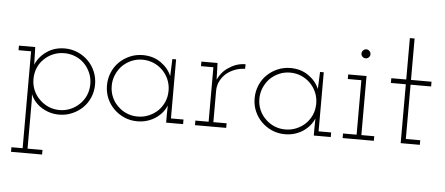

<svg xmlns="http://www.w3.org/2000/svg" viewBox="-55 -748 2611 1127"><g transform="rotate(5 1250.5 -184.5)"><path d="M43 250V223H109V-348H35V-375H131Q131 -349 132.5 -323Q134 -297 134 -271Q153 -318 198.5 -350Q244 -382 305 -382Q345 -382 381 -366.5Q417 -351 443.5 -324.5Q470 -298 485 -262.5Q500 -227 500 -187Q500 -146 485 -110.5Q470 -75 443.5 -49Q417 -23 381 -7.5Q345 8 305 8Q274 8 247 -0.5Q220 -9 198 -23.5Q176 -38 160.5 -57Q145 -76 136 -98Q137 -86 137.5 -75Q138 -64 138 -52V223H226V250ZM305 -354Q269 -354 238.5 -341Q208 -328 185 -305Q162 -283 149.5 -252.5Q137 -222 137 -187Q137 -152 150 -121.5Q163 -91 187 -68Q210 -45 240 -32Q270 -19 305 -19Q339 -19 369.5 -32Q400 -45 422 -67Q446 -90 459 -120.5Q472 -151 472 -187Q472 -222 458.5 -253Q445 -284 422 -307Q400 -329 369.5 -341.5Q339 -354 305 -354Z M1035 0H935V-47Q935 -61 935.5 -74Q936 -87 936 -101Q927 -79 911 -59.5Q895 -40 873 -25Q851 -10 823.5 -1.5Q796 7 765 7Q724 7 688.5 -8.5Q653 -24 626.5 -50.5Q600 -77 585 -112Q570 -147 570 -188Q570 -228 585 -264Q600 -300 626.5 -326Q653 -352 688.5 -367.5Q724 -383 765 -383Q826 -383 871 -351.5Q916 -320 935 -274Q936 -299 937 -324Q938 -349 939 -375H961V-27H1035ZM765 -356Q730 -356 699.5 -342.5Q669 -329 646 -306Q624 -283 611 -252.5Q598 -222 598 -188Q598 -152 611.5 -121Q625 -90 649 -68Q671 -46 701 -33.5Q731 -21 765 -21Q800 -21 830.5 -34Q861 -47 884 -69Q907 -92 920 -122Q933 -152 933 -188Q933 -223 920 -253.5Q907 -284 884 -307Q861 -330 830.5 -343Q800 -356 765 -356Z M1289 0H1105V-27H1183V-348H1110V-375H1205L1207 -322Q1207 -307 1207.5 -300Q1208 -293 1208 -277Q1220 -302 1237 -321.5Q1254 -341 1277 -354Q1298 -368 1321.5 -375Q1345 -382 1370 -382L1369 -355Q1337 -354 1309.5 -343.5Q1282 -333 1260 -315Q1238 -296 1224.5 -269.5Q1211 -243 1211 -212V-27H1289Z M1905 0H1805V-47Q1805 -61 1805.5 -74Q1806 -87 1806 -101Q1797 -79 1781 -59.5Q1765 -40 1743 -25Q1721 -10 1693.5 -1.5Q1666 7 1635 7Q1594 7 1558.5 -8.5Q1523 -24 1496.5 -50.5Q1470 -77 1455 -112Q1440 -147 1440 -188Q1440 -228 1455 -264Q1470 -300 1496.5 -326Q1523 -352 1558.5 -367.5Q1594 -383 1635 -383Q1696 -383 1741 -351.5Q1786 -320 1805 -274Q1806 -299 1807 -324Q1808 -349 1809 -375H1831V-27H1905ZM1635 -356Q1600 -356 1569.5 -342.5Q1539 -329 1516 -306Q1494 -283 1481 -252.5Q1468 -222 1468 -188Q1468 -152 1481.5 -121Q1495 -90 1519 -68Q1541 -46 1571 -33.5Q1601 -21 1635 -21Q1670 -21 1700.5 -34Q1731 -47 1754 -69Q1777 -92 1790 -122Q1803 -152 1803 -188Q1803 -223 1790 -253.5Q1777 -284 1754 -307Q1731 -330 1700.5 -343Q1670 -356 1635 -356Z M2159 0H1975V-27H2055V-348H1975V-375H2083V-27H2159ZM2095 -504Q2095 -493 2087 -485.5Q2079 -478 2069 -478Q2058 -478 2050 -485.5Q2042 -493 2042 -504Q2042 -515 2050 -523Q2058 -531 2069 -531Q2079 -531 2087 -523Q2095 -515 2095 -504Z M2430 0H2317V-347H2229V-375H2317V-619H2345V-375H2466V-347H2345V-27H2430Z"/></g></svg>

Font: Josefin Slab Light
Style: Regular
Weight: 300
Designer: Santiago Orozco
Foundry: Typemade
Version: Version 2.000